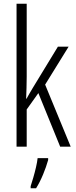

<svg xmlns="http://www.w3.org/2000/svg" viewBox="-20 -780 402 1021"><path d="M122 -372Q122 -341 121 -313Q120 -285 119 -255H121Q130 -271 137.5 -284Q145 -297 154 -312L288 -532H345L220 -330L356 0H300L184 -285L122 -198V0H68V-760H122ZM236 71Q226 107 209 148Q192 189 172 221H143V210Q149 192 157 164.5Q165 137 171.5 109Q178 81 180 61H236Z"/></svg>

Font: Noto Sans Malayalam ExtraCondensed Light
Style: Regular
Weight: 300
Width: 2
Designer: Jelle Bosma - Monotype Design Team
Foundry: Monotype Imaging Inc.
Version: Version 2.104; ttfautohint (v1.8.4.7-5d5b)